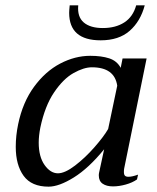

<svg xmlns="http://www.w3.org/2000/svg" viewBox="-20 -689 587 719"><path d="M239 -641Q239 -649 241 -669H273Q269 -626 293.5 -605Q318 -584 365 -584Q413 -584 445.5 -605Q478 -626 490 -669H522Q506 -609 465.5 -573.5Q425 -538 357 -538Q239 -538 239 -641ZM39 -139Q39 -181 48 -224Q65 -306 107.5 -364Q150 -422 205.5 -451Q261 -480 318 -480Q360 -480 389 -470.5Q418 -461 432 -435L439 -470H529L445 -58Q444 -53 444 -45Q444 -35 448 -31Q452 -27 461 -27Q475 -27 497 -35L493 -17Q476 -5 451 2Q426 9 403 9Q379 9 364.5 -1Q350 -11 350 -32Q350 -38 351 -42L370 -130Q312 -59 256.5 -24.5Q201 10 162 10Q98 10 68.5 -30.5Q39 -71 39 -139ZM385 -206 419 -368Q409 -437 324 -437Q294 -437 255.5 -415.5Q217 -394 182.5 -343Q148 -292 131 -211Q125 -180 125 -155Q125 -102 147 -71Q169 -40 197 -40Q223 -40 261 -69Q299 -98 334 -138Q369 -178 385 -206Z"/></svg>

Font: Taviraj
Style: Italic
Weight: 400
Italic angle: -12°
Designer: Katatrad Team
Foundry: CadsonDemak
Version: Version 1.001